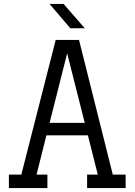

<svg xmlns="http://www.w3.org/2000/svg" viewBox="-20 -952 681 972"><path d="M231 -330H409L320 -682ZM551 -68H616V0H421V-68H475L425 -267H215L165 -68H220V0H25V-68H88L262 -750H380ZM302 -932 409 -809H336L231 -932Z"/></svg>

Font: Kelly Slab
Style: Regular
Weight: 400
Designer: Denis Masharov
Foundry: Denis Masharov
Version: Version 1.001